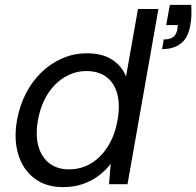

<svg xmlns="http://www.w3.org/2000/svg" viewBox="-20 -757 807 789"><path d="M239 12Q169 12 121.5 -24Q74 -60 55 -122.5Q36 -185 50 -264Q61 -324 87 -374Q113 -424 151 -460.5Q189 -497 236.5 -517.5Q284 -538 337 -538Q399 -538 439 -513Q479 -488 498 -443L547 -720H631L504 0H428L435 -84Q416 -59 388 -37Q360 -15 322.5 -1.5Q285 12 239 12ZM263 -61Q313 -61 354 -85.5Q395 -110 423.5 -155.5Q452 -201 463 -263Q474 -325 462 -370.5Q450 -416 417.5 -440.5Q385 -465 335 -465Q288 -465 246.5 -440.5Q205 -416 176 -370.5Q147 -325 136 -263Q125 -201 138 -155.5Q151 -110 183.5 -85.5Q216 -61 263 -61ZM646 -555 653 -595Q679 -595 691.5 -604.5Q704 -614 708 -633L711 -654H663L678 -737H766Q767 -711 766.5 -692Q766 -673 762 -653Q753 -601 723 -578Q693 -555 646 -555Z"/></svg>

Font: DM Sans 9pt
Style: Italic
Weight: 400
Italic angle: -10°
Designer: Colophon Foundry, Jonny Pinhorn
Foundry: Colophon Foundry
Version: Version 4.004